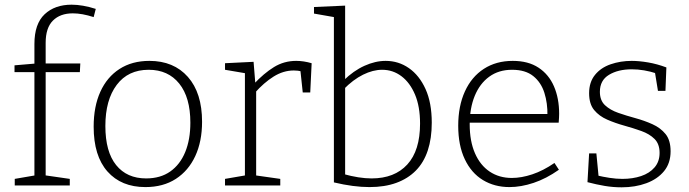

<svg xmlns="http://www.w3.org/2000/svg" viewBox="-20 -792 2943 820"><path d="M43 0V-28L136 -44L127 -35V-493L136 -484H42V-513L136 -521L127 -510V-604Q127 -690 170.5 -731Q214 -772 286 -772Q309 -772 335 -767.5Q361 -763 389 -754L380 -719Q355 -727 333 -731Q311 -735 291 -735Q237 -735 206 -704Q175 -673 175 -609V-510L165 -521H323L321 -484H167L175 -493V-35L167 -44L278 -28V0Z M618 -532Q722 -532 782.5 -463.5Q843 -395 843 -272Q843 -188 814 -125.5Q785 -63 731 -28Q677 7 601 7Q498 7 439 -59.5Q380 -126 380 -251Q380 -337 408.5 -400Q437 -463 490.5 -497.5Q544 -532 618 -532ZM615 -494Q527 -494 478.5 -429.5Q430 -365 430 -254Q430 -144 476 -87Q522 -30 604 -30Q665 -30 707 -59.5Q749 -89 771 -142.5Q793 -196 793 -268Q793 -376 745.5 -435Q698 -494 615 -494Z M941 0V-28L1034 -44L1026 -33V-489L1035 -478L941 -494V-522L1063 -528L1071 -429L1063 -432Q1107 -479 1150 -505.5Q1193 -532 1245 -532Q1277 -532 1311 -522L1305 -397H1273L1262 -500L1269 -487Q1261 -489 1252 -490Q1243 -491 1235 -491Q1190 -491 1148.5 -465Q1107 -439 1068 -395L1074 -412V-33L1064 -44L1177 -28V0Z M1558 7Q1524 7 1486 2Q1448 -3 1406 -13V-734L1418 -717L1321 -734V-762L1454 -768V-440L1447 -448Q1490 -490 1536.5 -511Q1583 -532 1627 -532Q1682 -532 1726.5 -501Q1771 -470 1797.5 -411.5Q1824 -353 1824 -268Q1824 -201 1807 -149.5Q1790 -98 1756 -63.5Q1722 -29 1672.5 -11Q1623 7 1558 7ZM1567 -30Q1665 -30 1719.5 -89.5Q1774 -149 1774 -264Q1774 -337 1752.5 -388Q1731 -439 1694.5 -466.5Q1658 -494 1612 -494Q1573 -494 1530.5 -473Q1488 -452 1447 -410L1454 -431V-32L1446 -49Q1514 -30 1567 -30Z M2156 7Q2092 7 2042.5 -23Q1993 -53 1965 -112Q1937 -171 1937 -255Q1937 -339 1965.5 -401.5Q1994 -464 2046.5 -498Q2099 -532 2170 -532Q2236 -532 2280 -503Q2324 -474 2346 -423Q2368 -372 2368 -306Q2368 -298 2367.5 -289.5Q2367 -281 2366 -268H1970V-305H2327L2318 -299Q2319 -351 2305 -395.5Q2291 -440 2257.5 -467Q2224 -494 2167 -494Q2110 -494 2069.5 -464.5Q2029 -435 2007.5 -382.5Q1986 -330 1986 -261Q1986 -189 2008.5 -137.5Q2031 -86 2071.5 -59Q2112 -32 2166 -32Q2207 -32 2253.5 -47.5Q2300 -63 2348 -96L2367 -67Q2313 -29 2259 -11Q2205 7 2156 7Z M2542 -400Q2542 -363 2564 -342.5Q2586 -322 2620.5 -310Q2655 -298 2693.5 -287.5Q2732 -277 2766.5 -261.5Q2801 -246 2822.5 -219.5Q2844 -193 2844 -146Q2844 -95 2816 -61Q2788 -27 2740.5 -9.5Q2693 8 2635 8Q2598 8 2562.5 2Q2527 -4 2489 -14L2496 -137H2527L2537 -33L2529 -43Q2554 -37 2583 -32.5Q2612 -28 2638 -28Q2682 -28 2718 -40Q2754 -52 2775.5 -77Q2797 -102 2797 -139Q2797 -177 2775.5 -198.5Q2754 -220 2719 -232.5Q2684 -245 2646 -255.5Q2608 -266 2573.5 -281Q2539 -296 2517.5 -322Q2496 -348 2496 -394Q2496 -441 2521 -472Q2546 -503 2588 -517.5Q2630 -532 2678 -532Q2709 -532 2747.5 -525.5Q2786 -519 2826 -504L2822 -404H2790L2776 -490L2785 -478Q2730 -496 2678 -496Q2620 -496 2581 -472.5Q2542 -449 2542 -400Z"/></svg>

Font: Bitter Thin Light
Style: Regular
Weight: 300
Version: Version 2.002